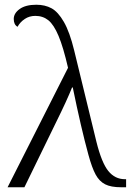

<svg xmlns="http://www.w3.org/2000/svg" viewBox="-20 -790 555 810"><path d="M267 -504Q247 -591 227 -638.5Q207 -686 184 -704.5Q161 -723 129 -723Q104 -723 84.5 -710Q65 -697 54 -677Q38 -686 38 -710Q38 -734 63 -752Q88 -770 133 -770Q170 -770 197.5 -755Q225 -740 249.5 -697.5Q274 -655 293 -577L387 -191Q409 -103 437 -68.5Q465 -34 507 -34H512V0H491Q448 0 423.5 -12.5Q399 -25 383.5 -53.5Q368 -82 353 -137Q322 -250 287 -421H284Q263 -368 217 -275L83 0H12Z"/></svg>

Font: Noto Serif Light
Style: Regular
Weight: 300
Designer: Monotype Design Team
Foundry: Monotype Imaging Inc.
Version: Version 1.001